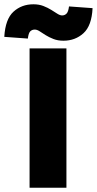

<svg xmlns="http://www.w3.org/2000/svg" viewBox="-66 -876 452 896"><path d="M72 0V-650H244V0ZM230 -686Q204 -686 183.5 -694Q163 -702 147 -712Q131 -722 119 -730Q107 -738 96 -738Q84 -738 75.5 -730Q67 -722 64 -696L-46 -704Q-41 -787 -3 -821.5Q35 -856 90 -856Q116 -856 136.5 -848Q157 -840 173 -830Q189 -820 201.5 -812Q214 -804 224 -804Q236 -804 244.5 -812.5Q253 -821 256 -846L366 -838Q362 -756 323.5 -721Q285 -686 230 -686Z"/></svg>

Font: Source Sans 3 Black
Style: Regular
Weight: 900
Designer: Paul D. Hunt
Foundry: Adobe
Version: Version 3.046;hotconv 1.0.118;makeotfexe 2.5.65603